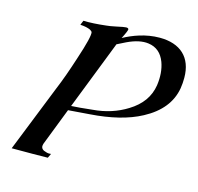

<svg xmlns="http://www.w3.org/2000/svg" viewBox="-101 -796 935 905"><g transform="rotate(15 366.0 -344.0)"><path d="M424 -621C464 -640 498 -647 527 -643C566 -638 593 -615 608 -575C620 -542 623 -505 617 -463C608 -406 576 -361 519 -326C471 -296 416 -278 353 -273C308 -268 274 -265 251 -264C345 -505 389 -617 382 -600ZM418 -683C417 -687 413 -689 406 -689C399 -689 384 -686 361 -681C339 -676 323 -674 313 -673C270 -668 234 -666 203 -667L194 -645C216 -644 232 -640 243 -635C248 -632 252 -629 254 -626C258 -613 247 -567 220 -486C201 -427 182 -373 161 -323L32 1C109 1 167 1 208 0L218 -21C211 -20 203 -20 194 -23C177 -27 169 -35 169 -47C169 -50 170 -53 171 -58L242 -241L346 -249C446 -256 529 -276 594 -311C671 -352 716 -408 728 -478C731 -496 732 -513 732 -530C732 -630 672 -683 572 -683C503 -683 442 -659 398 -635C413 -664 419 -680 418 -683Z"/></g></svg>

Font: GFS Pyrsos
Style: Regular
Weight: 400
Designer: George Matthiopoulos
Foundry: George Matthiopoulos
Version: Version 1.0